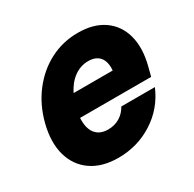

<svg xmlns="http://www.w3.org/2000/svg" viewBox="-121 -638 784 776"><g transform="rotate(-30 271.0 -250.0)"><path d="M222.5 10Q146.7 10 97.5 -24.2Q48.3 -58.3 31.2 -119.2Q14.2 -180 34.2 -259.2Q53.3 -334.2 96.7 -390.8Q140 -447.5 200.4 -478.8Q260.8 -510 330.8 -510Q404.2 -510 451.2 -477.1Q498.3 -444.2 514.2 -385.4Q530 -326.7 510 -249.2L499.2 -207.5H167.5Q165 -160 184.6 -135Q204.2 -110 243.3 -110Q273.3 -110 297.1 -124.2Q320.8 -138.3 335 -164.2H491.7Q457.5 -83.3 384.6 -36.7Q311.7 10 222.5 10ZM195 -307.5H377.5Q380.8 -347.5 363.3 -368.8Q345.8 -390 310 -390Q275 -390 245 -368.8Q215 -347.5 195 -307.5Z"/></g></svg>

Font: Funnel Sans Light ExtraBold
Style: Italic
Weight: 800
Italic angle: -14.036°
Version: Version 1.000